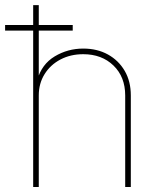

<svg xmlns="http://www.w3.org/2000/svg" viewBox="-36 -748 640 768"><path d="M119.1 -366.2V0H96.7V-727.5H119.1V-428.7H113.3Q130.9 -491.2 182.9 -522.5Q234.9 -553.7 296.9 -553.7Q353 -553.7 395.8 -530Q438.5 -506.3 462.9 -464.4Q487.3 -422.4 487.3 -366.2V0H464.8V-366.2Q464.8 -440.4 418 -485.8Q371.1 -531.2 296.9 -531.2Q246.1 -531.2 205.8 -510Q165.5 -488.8 142.3 -451.4Q119.1 -414.1 119.1 -366.2ZM-15.6 -625.5V-647.9H254.9V-625.5Z"/></svg>

Font: Inter Thin
Style: Regular
Weight: 250
Designer: Rasmus Andersson
Foundry: rsms
Version: Version 4.001;git-66647c0bb